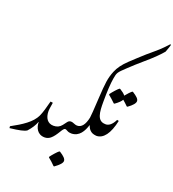

<svg xmlns="http://www.w3.org/2000/svg" viewBox="-331 -1689 1962 2172"><g transform="rotate(20 649.5 -603.0)"><path d="M-47 37C65 24 124 12 153 -8C192 -51 221 -95 238 -141H240C240 -74 274 0 362 0C400 0 455 -25 455 -101C455 -130 443 -158 411 -158C341 -158 302 -211 302 -297C302 -312 305 -330 316 -400L287 -404C266 -322 248 -258 228 -215C185 -122 77 -53 -49 15Z M569 271H577C633 231 660 200 660 176C660 150 634 125 582 92H573C556 103 504 162 486 188V196C513 217 541 242 569 271Z M362 0C389 0 412 -10 431 -25C459 -48 482 -82 505 -120C523 -149 535 -169 551 -169C557 -169 567 -165 580 -157C594 -149 611 -145 629 -145C654 -145 692 -166 692 -213C692 -232 680 -251 663 -251C644 -251 630 -258 616 -263C606 -267 596 -271 583 -271C567 -271 553 -264 542 -249L508 -204C484 -173 452 -158 412 -158C371 -158 320 -131 320 -57C320 -20 334 0 362 0Z M629 -145C726 -145 769 -227 794 -306C806 -270 832 -218 907 -218C944 -218 999 -243 999 -319C999 -357 985 -376 956 -376C855 -376 849 -484 849 -604C849 -733 855 -830 866 -893C879 -965 879 -969 970 -1054C1020 -1101 1070 -1147 1122 -1191C1207 -1263 1272 -1326 1317 -1380C1334 -1424 1344 -1455 1348 -1472L1339 -1477L1284 -1419C1234 -1367 1175 -1323 1121 -1275C1067 -1227 1013 -1177 959 -1126C903 -1073 863 -1020 840 -963C804 -874 797 -814 786 -625C778 -485 773 -406 769 -387C750 -296 714 -251 662 -251C631 -251 600 -225 600 -184C600 -156 618 -145 629 -145Z M966 -629H975C1017 -659 1043 -685 1053 -705C1072 -689 1093 -670 1116 -647H1125C1178 -685 1205 -717 1205 -742C1205 -769 1179 -792 1126 -826H1118C1105 -818 1069 -780 1047 -752C1035 -770 1011 -788 979 -808H970C954 -798 902 -739 883 -712V-703C909 -682 937 -658 966 -629Z M906 -217C989 -217 1053 -300 1087 -462L1066 -467C1031 -396 994 -375 955 -375C916 -375 863 -348 863 -274C863 -236 878 -217 906 -217Z"/></g></svg>

Font: Noto Nastaliq Urdu
Style: Regular
Weight: 400
Designer: Monotype Design Team (Patrick Giasson: type design, Kamal Mansour: OpenType code, Glenda Bellarosa). Updated by Simon Co
Foundry: Monotype Imaging Inc., Simon Cozens
Version: Version 3.009